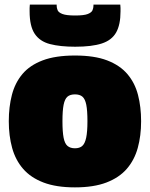

<svg xmlns="http://www.w3.org/2000/svg" viewBox="-20 -800 648 830"><path d="M18 -276Q18 -338 31.5 -390Q45 -442 77 -480Q109 -518 164.5 -539Q220 -560 304 -560Q388 -560 443 -539Q498 -518 530.5 -480Q563 -442 576.5 -390Q590 -338 590 -276Q590 -213 575.5 -160.5Q561 -108 528 -70Q495 -32 440 -11Q385 10 304 10Q223 10 168 -11Q113 -32 80 -70Q47 -108 32.5 -160.5Q18 -213 18 -276ZM250 -276Q250 -230 255 -204.5Q260 -179 272 -169Q284 -159 304 -159Q324 -159 335.5 -169Q347 -179 352.5 -204.5Q358 -230 358 -276Q358 -322 353 -347Q348 -372 336.5 -382Q325 -392 304 -392Q283 -392 271.5 -382Q260 -372 255 -347Q250 -322 250 -276ZM305 -598Q240 -598 196 -609.5Q152 -621 130 -654Q108 -687 108 -751Q108 -758 108 -765.5Q108 -773 109 -780H225Q225 -779 225 -778Q225 -777 225 -775Q225 -766 229 -756Q233 -746 250 -739.5Q267 -733 305 -733Q343 -733 359.5 -739.5Q376 -746 380 -756Q384 -766 384 -775Q384 -777 384 -778Q384 -779 384 -780H500Q501 -773 501 -765.5Q501 -758 501 -751Q501 -693 482 -659.5Q463 -626 420 -612Q377 -598 305 -598Z"/></svg>

Font: Georama Black
Style: Regular
Weight: 900
Designer: Jean-Baptiste Levee
Foundry: Production Type
Version: Version 1.001